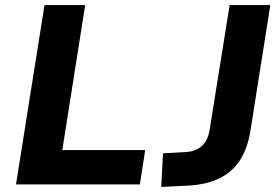

<svg xmlns="http://www.w3.org/2000/svg" viewBox="-20 -725 1093 755"><path d="M43 0 155 -705H315L225 -135H551L530 0ZM614 10 621 -122 709 -127Q736 -128 756.5 -139Q777 -150 789 -169.5Q801 -189 805 -219L883 -705H1043L964 -206Q953 -141 923.5 -95Q894 -49 843.5 -24Q793 1 718 5Z"/></svg>

Font: Nunito Sans 9pt ExtraBold
Style: Italic
Weight: 800
Italic angle: -9°
Version: Version 3.101;gftools[0.9.27]